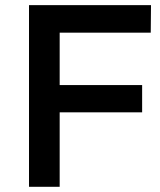

<svg xmlns="http://www.w3.org/2000/svg" viewBox="-20 -720 615 740"><path d="M91.8 0V-700.2H562L561 -594.2H210V-392.1H527.8V-287.1H210V0Z"/></svg>

Font: TruenoRg
Style: Book
Weight: 400
Designer: Julieta Ulanovsky
Foundry: Julieta Ulanovsky
Version: Version 3.001b